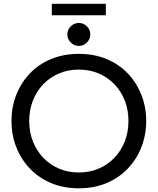

<svg xmlns="http://www.w3.org/2000/svg" viewBox="-20 -1004 852 1037"><path d="M405.8 13Q323 13 255.9 -15.3Q188.8 -43.6 141.2 -93.6Q93.6 -143.6 67.8 -209.6Q42 -275.6 42 -350.6Q42 -425.5 67.8 -491.4Q93.6 -557.3 141.1 -607.2Q188.6 -657.1 255.8 -685Q323 -713 405.8 -713Q488.9 -713 555.8 -685Q622.7 -657.1 670.3 -607.1Q717.9 -557.2 743.8 -491.3Q769.6 -425.4 769.6 -350.5Q769.6 -275.6 743.8 -209.6Q718 -143.6 670.4 -93.6Q622.8 -43.6 555.9 -15.3Q488.9 13 405.8 13ZM405.7 -72.4Q463.4 -72.4 512.4 -93.1Q561.4 -113.8 597.7 -151.7Q634 -189.6 653.9 -240.3Q673.8 -291 673.8 -350.7Q673.8 -410.4 653.9 -461Q634 -511.6 597.8 -549.1Q561.6 -586.6 512.5 -607.4Q463.4 -628.2 405.7 -628.2Q348 -628.2 299.1 -607.5Q250.2 -586.8 213.9 -549.2Q177.6 -511.6 157.7 -460.9Q137.8 -410.2 137.8 -350.5Q137.8 -290.8 157.7 -240.2Q177.6 -189.6 213.9 -151.7Q250.2 -113.8 299.1 -93.1Q348 -72.4 405.7 -72.4ZM405.8 -756Q380.8 -756 362.3 -774.5Q343.8 -793 343.8 -818Q343.8 -843.4 362.3 -861.7Q380.8 -880 405.8 -880Q431.2 -880 449.5 -861.7Q467.8 -843.4 467.8 -818Q467.8 -793 449.5 -774.5Q431.2 -756 405.8 -756ZM259.8 -921.6V-983.6H551.8V-921.6Z"/></svg>

Font: MuseoModerno Thin
Style: Regular
Weight: 100
Designer: Pablo Cosgaya, Héctor Gatti, Marcela Romero, and the Authors of The MuseoModerno Project.
Foundry: Omnibus-Type Team
Version: Version 1.003